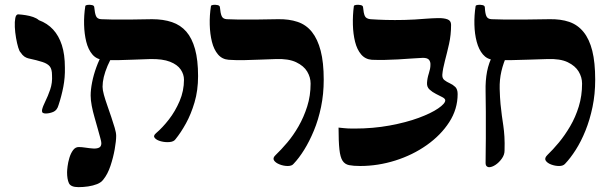

<svg xmlns="http://www.w3.org/2000/svg" viewBox="-20 -671 2521 790"><path d="M168 -204Q161 -204 156.5 -206.5Q152 -209 153 -219Q156 -233 166.5 -254Q177 -275 186.5 -302.5Q196 -330 194 -362Q194 -386 185 -397.5Q176 -409 154.5 -416Q133 -423 96 -431Q88 -433 80 -438.5Q72 -444 65 -455Q60 -459 55 -475.5Q50 -492 46 -515Q42 -538 41 -560Q40 -582 43 -597Q46 -612 55 -612Q70 -611 86 -608.5Q102 -606 116.5 -601Q131 -596 140 -588Q175 -575 198.5 -549.5Q222 -524 234.5 -485.5Q247 -447 247 -393Q248 -352 240.5 -313.5Q233 -275 221 -239Q215 -217 199 -210.5Q183 -204 168 -204Z M702 -98Q695 -88 677.5 -86.5Q660 -85 642.5 -89.5Q625 -94 617 -103Q609 -112 622 -123Q649 -146 675 -179.5Q701 -213 719 -255Q737 -297 737 -343Q737 -365 723.5 -385Q710 -405 679.5 -417Q649 -429 598 -428Q562 -427 529 -425.5Q496 -424 465 -423.5Q434 -423 404 -425Q377 -427 360 -447Q343 -467 335 -499Q327 -531 326 -569.5Q325 -608 331 -646Q332 -650 341 -651Q350 -652 359 -650Q368 -648 368 -640Q370 -617 375 -605Q380 -593 396 -592Q421 -591 447 -590.5Q473 -590 510.5 -590.5Q548 -591 606 -592Q652 -592 687.5 -580Q723 -568 746.5 -541Q770 -514 782.5 -469Q795 -424 795 -358Q795 -299 780.5 -250Q766 -201 745 -163Q724 -125 702 -98ZM303 99Q271 99 263.5 82.5Q256 66 256 38Q256 30 258 13.5Q260 -3 265.5 -21.5Q271 -40 280.5 -53Q290 -66 304 -66Q316 -66 332 -63.5Q348 -61 363 -60Q378 -59 387.5 -63.5Q397 -68 397 -82Q397 -88 392.5 -104Q388 -120 382 -142Q376 -164 369 -188Q362 -212 357.5 -235.5Q353 -259 353 -278Q353 -302 359 -332.5Q365 -363 376.5 -394.5Q388 -426 403 -452L450 -453Q433 -425 422.5 -400Q412 -375 407 -354Q402 -333 402 -314Q402 -301 407.5 -281Q413 -261 421.5 -237Q430 -213 438 -189Q446 -165 452 -145Q458 -125 458 -112Q458 -91 452 -57Q446 -23 434.5 11.5Q423 46 405 68Q396 80 379.5 86.5Q363 93 343 96Q323 99 303 99Z M848 -646Q849 -650 857.5 -651Q866 -652 875.5 -650Q885 -648 885 -640Q887 -617 892 -605Q897 -593 913 -592Q938 -591 964 -590.5Q990 -590 1027.5 -590.5Q1065 -591 1123 -592Q1169 -593 1204.5 -581Q1240 -569 1263.5 -539.5Q1287 -510 1299.5 -462Q1312 -414 1312 -343Q1312 -284 1301 -231Q1290 -178 1271.5 -133.5Q1253 -89 1231.5 -54.5Q1210 -20 1188 3Q1181 12 1164 12Q1147 12 1130.5 5.5Q1114 -1 1107.5 -11Q1101 -21 1114 -33Q1137 -55 1162 -84.5Q1187 -114 1208.5 -151.5Q1230 -189 1244 -233Q1258 -277 1258 -327Q1258 -353 1244 -376.5Q1230 -400 1198.5 -415Q1167 -430 1115 -428Q1079 -427 1046 -425.5Q1013 -424 982 -423.5Q951 -423 921 -425Q894 -427 877 -447Q860 -467 852 -499Q844 -531 843 -569.5Q842 -608 848 -646Z M1462 12Q1434 12 1416.5 8.5Q1399 5 1389.5 -9.5Q1380 -24 1376.5 -56.5Q1373 -89 1373 -146Q1387 -145 1398 -143.5Q1409 -142 1438 -142Q1515 -142 1583 -154.5Q1651 -167 1702.5 -186Q1754 -205 1783 -225Q1812 -245 1812 -258Q1812 -265 1800.5 -271Q1789 -277 1774 -284.5Q1759 -292 1747.5 -302.5Q1736 -313 1737 -330Q1738 -349 1744.5 -369Q1751 -389 1751 -403Q1752 -416 1745.5 -424.5Q1739 -433 1720 -433Q1696 -432 1670 -430Q1644 -428 1617 -426.5Q1590 -425 1563 -424.5Q1536 -424 1510 -425Q1483 -427 1466 -447Q1449 -467 1441 -499Q1433 -531 1432 -569.5Q1431 -608 1436 -646Q1437 -650 1446 -651Q1455 -652 1464.5 -650Q1474 -648 1474 -640Q1476 -617 1481 -605.5Q1486 -594 1504 -592Q1532 -590 1567.5 -589Q1603 -588 1644.5 -589Q1686 -590 1732 -594Q1758 -596 1782 -596.5Q1806 -597 1821 -591.5Q1836 -586 1836 -569Q1836 -527 1827.5 -489.5Q1819 -452 1810.5 -420Q1802 -388 1800 -364Q1799 -349 1808.5 -341.5Q1818 -334 1830.5 -328.5Q1843 -323 1853 -313.5Q1863 -304 1863 -284Q1863 -222 1828.5 -168.5Q1794 -115 1736 -74Q1678 -33 1606.5 -10.5Q1535 12 1462 12Z M1992 17Q1987 17 1982.5 13Q1978 9 1978 -1Q1978 -32 1978.5 -55.5Q1979 -79 1979 -101Q1979 -123 1979 -149Q1979 -175 1979 -210.5Q1979 -246 1978 -296Q1977 -340 1984 -376.5Q1991 -413 2009 -447H2067Q2051 -412 2043 -377.5Q2035 -343 2036 -305Q2037 -269 2039.5 -242.5Q2042 -216 2045 -195Q2048 -174 2051 -153.5Q2054 -133 2055.5 -108.5Q2057 -84 2056 -51Q2056 -34 2044.5 -18Q2033 -2 2018.5 7.5Q2004 17 1992 17ZM1937 -646Q1938 -650 1947 -651Q1956 -652 1965.5 -650Q1975 -648 1975 -640Q1976 -617 1981 -605Q1986 -593 2002 -592Q2031 -591 2060 -590.5Q2089 -590 2132 -590.5Q2175 -591 2240 -592Q2287 -593 2322 -581Q2357 -569 2381 -539.5Q2405 -510 2417 -462Q2429 -414 2429 -343Q2429 -284 2418 -231Q2407 -178 2389 -133.5Q2371 -89 2349 -54.5Q2327 -20 2305 3Q2297 12 2280.5 12Q2264 12 2248 6Q2232 0 2225.5 -10Q2219 -20 2232 -33Q2255 -55 2279.5 -84.5Q2304 -114 2326 -151.5Q2348 -189 2361.5 -233Q2375 -277 2375 -327Q2375 -353 2361 -376.5Q2347 -400 2316 -415Q2285 -430 2232 -428Q2192 -427 2154 -425.5Q2116 -424 2080 -423.5Q2044 -423 2010 -425Q1984 -427 1967 -447Q1950 -467 1941.5 -499Q1933 -531 1932 -569.5Q1931 -608 1937 -646Z"/></svg>

Font: Noto Rashi Hebrew
Style: Bold
Weight: 700
Version: Version 1.006